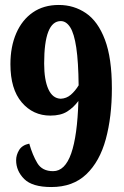

<svg xmlns="http://www.w3.org/2000/svg" viewBox="-20 -744 501 774"><path d="M187 10Q110 10 77.5 -22.5Q45 -55 45 -98Q45 -119 57 -139Q69 -159 98 -165Q111 -119 130.5 -86.5Q150 -54 194 -54Q242 -54 267 -125.5Q292 -197 296 -337Q277 -311 251 -294.5Q225 -278 183 -278Q113 -278 67.5 -331.5Q22 -385 22 -485Q22 -556 45.5 -610Q69 -664 112.5 -694Q156 -724 217 -724Q278 -724 326.5 -691Q375 -658 403 -584Q431 -510 431 -388Q431 -273 406.5 -183Q382 -93 328 -41.5Q274 10 187 10ZM225 -346Q248 -347 265.5 -362Q283 -377 297 -400Q296 -495 287.5 -552Q279 -609 263 -634Q247 -659 225 -659Q158 -659 158 -488Q158 -422 175 -384.5Q192 -347 225 -346Z"/></svg>

Font: Noto Serif Khmer ExtraCondensed ExtraBold
Style: Regular
Weight: 800
Width: 2
Designer: Danh Hong and the Monotype Design Team
Foundry: Monotype Imaging Inc.
Version: Version 2.004; ttfautohint (v1.8.4.7-5d5b)